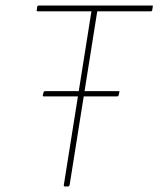

<svg xmlns="http://www.w3.org/2000/svg" viewBox="-20 -675 574 695"><path d="M139 -326Q134 -326 135 -330L138 -342Q139 -345 143 -345H408Q411 -345 412 -344.5Q413 -344 412 -341L409 -329Q408 -326 404 -326H282H262ZM215 0Q210 0 211 -5L311 -634H116Q115 -634 113.5 -635Q112 -636 113 -639L115 -652Q116 -655 121 -655H530Q532 -655 533 -654.5Q534 -654 533 -651L531 -638Q530 -634 526 -634H332L232 -5Q230 0 226 0Z"/></svg>

Font: Sofia Sans Semi Condensed Thin
Style: Italic
Weight: 250
Italic angle: -9°
Version: Version 4.100